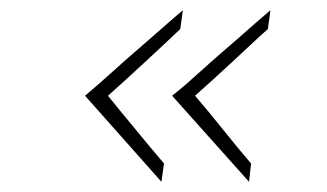

<svg xmlns="http://www.w3.org/2000/svg" viewBox="-20 -428 643 377"><path d="M147 -240Q160 -251 175.5 -264.5Q191 -278 208 -293.5Q225 -309 242.5 -324Q260 -339 277 -354Q294 -369 309.5 -382.5Q325 -396 339 -408L334 -371Q318 -356 300 -339Q282 -322 263.5 -305Q245 -288 227 -271.5Q209 -255 192 -240Q204 -225 218 -208Q232 -191 246.5 -173.5Q261 -156 275 -139Q289 -122 302 -107L297 -71ZM318 -240Q332 -251 347.5 -264.5Q363 -278 380 -293.5Q397 -309 414.5 -324Q432 -339 449 -354Q466 -369 481.5 -382.5Q497 -396 511 -408L506 -371Q489 -356 471 -339Q453 -322 434.5 -305Q416 -288 398 -271.5Q380 -255 363 -240Q376 -225 390 -208Q404 -191 418 -173.5Q432 -156 446 -139Q460 -122 473 -107L469 -71Z"/></svg>

Font: Josefin Sans ExtraLight
Style: Italic
Weight: 250
Italic angle: -7°
Designer: Santiago Orozco
Foundry: Typemade
Version: Version 2.000